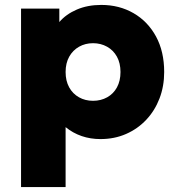

<svg xmlns="http://www.w3.org/2000/svg" viewBox="-20 -550 712 780"><path d="M65.5 210V-515H221V-460.5Q248.5 -492.5 292.2 -511.2Q336 -530 391.5 -530Q464.5 -530 522.5 -496.5Q580.5 -463 613.8 -401.8Q647 -340.5 647 -257.5Q647 -199.5 628 -150Q609 -100.5 574.2 -63.5Q539.5 -26.5 492.2 -5.8Q445 15 388 15Q347.5 15 311.8 2.8Q276 -9.5 246.5 -33.5V210ZM358 -140.5Q390 -140.5 415.5 -154.8Q441 -169 455.2 -195.2Q469.5 -221.5 469.5 -257.5Q469.5 -293.5 455 -319.8Q440.5 -346 415 -360.2Q389.5 -374.5 358 -374.5Q326.5 -374.5 301.2 -360.2Q276 -346 261.2 -319.8Q246.5 -293.5 246.5 -257.5Q246.5 -221.5 261 -195.2Q275.5 -169 300.8 -154.8Q326 -140.5 358 -140.5Z"/></svg>

Font: Geologica Thin Roman ExtraBold
Style: Regular
Weight: 800
Version: Version 1.010;gftools[0.9.28]